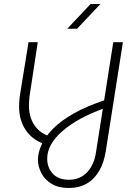

<svg xmlns="http://www.w3.org/2000/svg" viewBox="-20 -720 673 956"><path d="M323 216Q272 216 238 196Q204 176 186.5 143Q169 110 169 75Q169 41 186.5 1.5Q204 -38 243 -78Q282 -118 347 -155Q412 -192 507 -223L496 -180Q365 -132 290 -66.5Q215 -1 215 70Q215 115 243 145Q271 175 323 175Q379 175 414 137.5Q449 100 458 38L544 -510H592L507 31Q498 89 474 130.5Q450 172 412 194Q374 216 323 216ZM201 -3Q142 -23 108.5 -72Q75 -121 75 -189Q75 -200 76 -214Q77 -228 78 -238L122 -510H168L127 -240Q126 -230 125 -217.5Q124 -205 124 -196Q124 -138 150.5 -98Q177 -58 225 -42ZM315 -577 431 -700H480L364 -577Z"/></svg>

Font: MuseoModerno Thin ExtraLight
Style: Italic
Weight: 250
Italic angle: -9°
Version: Version 1.003